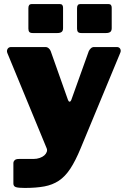

<svg xmlns="http://www.w3.org/2000/svg" viewBox="-20 -762 629 947"><path d="M102 165Q71 165 58.5 161Q46 157 46 143V41Q46 35 52 28.5Q58 22 74 22H145Q162 22 176 17Q190 12 198.5 4.5Q207 -3 210.5 -12.5Q214 -22 210 -31L16 -501Q12 -512 17.5 -521Q23 -530 35 -530H204Q213 -530 220 -524Q227 -518 230 -510L315 -270Q318 -261 323 -260.5Q328 -260 332 -270L418 -510Q422 -518 428.5 -524Q435 -530 444 -530H556Q568 -530 573 -521Q578 -512 573 -501L378 -31Q352 32 326.5 70.5Q301 109 270 129.5Q239 150 198.5 157.5Q158 165 102 165ZM291 -724V-623Q291 -610 284 -604.5Q277 -599 262 -599H142Q129 -599 124.5 -604.5Q120 -610 120 -621V-722Q120 -742 136 -742H275Q291 -742 291 -724ZM531 -724V-623Q531 -610 524 -604.5Q517 -599 502 -599H382Q369 -599 364.5 -604.5Q360 -610 360 -621V-722Q360 -742 376 -742H515Q531 -742 531 -724Z"/></svg>

Font: Libre Franklin Thin Black
Style: Regular
Weight: 900
Version: Version 3.000